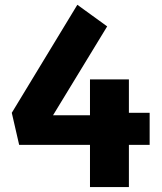

<svg xmlns="http://www.w3.org/2000/svg" viewBox="-20 -762 660 782"><path d="M58 -172H346.5V0H505V-172H589.5V-302.5H505V-438.5H346.5V-292.5H196L416.5 -654.5L295 -742.5L28 -302.5Z"/></svg>

Font: Monaspace Krypton ExtraBold
Style: Regular
Weight: 800
Designer: Riley Cran & the Lettermatic Team
Foundry: Lettermatic
Version: Version 1.101 (Monaspace Krypton)